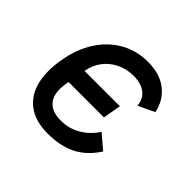

<svg xmlns="http://www.w3.org/2000/svg" viewBox="-136 -707 872 872"><g transform="rotate(45 300.0 -271.5)"><path d="M67 -199.5Q67 -236.5 74.5 -277.5Q88.5 -358.5 127.5 -419.5Q166.5 -480.5 225.5 -514.2Q284.5 -548 357.5 -548Q435 -548 482.5 -510.5Q530 -473 543 -410L464.5 -373Q461 -414.5 432.2 -435.8Q403.5 -457 356.5 -457Q313 -457 276 -439.2Q239 -421.5 214.8 -389.8Q190.5 -358 183.5 -317.5L183 -315H410L394.5 -228H167.5L165 -213.5Q161.5 -191 161.5 -177.5Q161.5 -129.5 188.2 -104.2Q215 -79 266 -79Q318 -79 361.5 -104.5Q405 -130 433.5 -174L501.5 -116Q461 -52.5 403.5 -23.8Q346 5 266 5Q169.5 5 118.2 -48.5Q67 -102 67 -199.5Z"/></g></svg>

Font: JuliaMono
Style: Bold Italic
Weight: 700
Italic angle: -9°
Monospace: yes
Designer: cormullion
Foundry: corm
Version: Version 0.057; ttfautohint (v1.8.4)